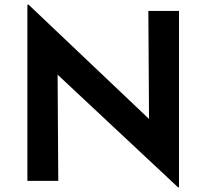

<svg xmlns="http://www.w3.org/2000/svg" viewBox="-20 -779 889 827"><path d="M747 28 189 -494 228 -474 231 0H98V-759H103L651 -239L622 -250L619 -732H751V28Z"/></svg>

Font: Reem Kufi Fun SemiBold
Style: Regular
Weight: 600
Designer: Khaled Hosny
Version: Version 1.005